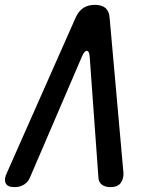

<svg xmlns="http://www.w3.org/2000/svg" viewBox="-39 -760 659 790"><path d="M272 -687Q284 -714 303.5 -727Q323 -740 351 -740Q380 -740 395 -727Q410 -714 412 -687L469 -48Q470 -24 457.5 -7Q445 10 415 10Q394 10 380.5 0Q367 -10 366 -29L330 -527Q328 -551 318 -551Q308 -551 298 -527L84 -29Q76 -10 59 0Q42 10 21 10Q-9 10 -16 -7Q-23 -24 -11 -48Z"/></svg>

Font: Maple Mono NL Medium
Style: Italic
Weight: 500
Italic angle: -10°
Monospace: yes
Designer: subframe7536
Version: Version 7.000